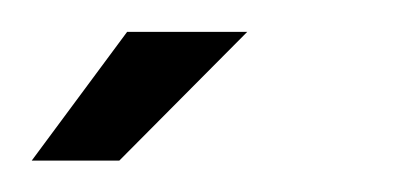

<svg xmlns="http://www.w3.org/2000/svg" viewBox="-21 16 257 121"><path d="M134.8 36.1 54.2 117.2H-1L59.1 36.1Z"/></svg>

Font: Favorite Color
Style: Regular
Weight: 400
Designer: Bryce Wilner
Version: Version 1.000;PS 1.0;hotconv 16.6.51;makeotf.lib2.5.65220 DE